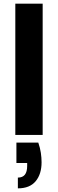

<svg xmlns="http://www.w3.org/2000/svg" viewBox="-20 -740 317 1053"><path d="M64 0V-720H214V0ZM78 293V234Q104 234 116.5 218Q129 202 129 170V154H70V42H190Q200 71 204 98Q208 125 208 150Q208 215 175.5 254Q143 293 78 293Z"/></svg>

Font: DM Sans 24pt Black
Style: Regular
Weight: 900
Designer: Colophon Foundry, Jonny Pinhorn
Foundry: Colophon Foundry
Version: Version 4.004;gftools[0.9.30]